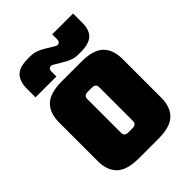

<svg xmlns="http://www.w3.org/2000/svg" viewBox="-199 -780 879 879"><g transform="rotate(-45 240.5 -341.0)"><path d="M177 -499H304Q380 -499 413 -467Q446 -435 446 -375V-124Q446 -64 413 -32Q380 0 304 0H177Q101 0 68 -32Q35 -64 35 -124V-375Q35 -435 68 -467Q101 -499 177 -499ZM279 -140V-359Q279 -381 254 -381H227Q202 -381 202 -359V-140Q202 -118 227 -118H254Q279 -118 279 -140ZM175 -563V-532H40V-587Q40 -634 62.5 -658Q85 -682 139 -682H158Q192 -682 233 -656Q274 -630 280 -630Q298 -630 298 -651V-682H433V-622Q433 -576 410 -554Q387 -532 332 -532H315Q281 -532 240 -558Q199 -584 193 -584Q175 -584 175 -563Z"/></g></svg>

Font: Teko
Style: Bold
Weight: 700
Designer: Manushi Parikh, Jonny Pinhorn
Foundry: Indian Type Foundry
Version: Version 1.106;PS 1.0;hotconv 1.0.78;makeotf.lib2.5.61930; tt